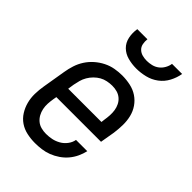

<svg xmlns="http://www.w3.org/2000/svg" viewBox="-220 -836 939 939"><g transform="rotate(45 250.0 -366.0)"><path d="M201 8Q172 8 144.5 2Q117 -4 95 -19Q73 -34 58.5 -57Q44 -80 37 -106.5Q30 -133 30.5 -161.5Q31 -190 36 -219L56 -339Q60 -364 68 -389Q76 -414 90.5 -436.5Q105 -459 125.5 -477Q146 -495 170 -507Q194 -519 219.5 -523.5Q245 -528 269 -528Q298 -528 326 -522Q354 -516 376.5 -501Q399 -486 414.5 -463.5Q430 -441 436.5 -414Q443 -387 442.5 -358.5Q442 -330 438 -301L425 -225H116L113 -208Q110 -190 109 -172.5Q108 -155 111.5 -138Q115 -121 123 -106.5Q131 -92 143.5 -81.5Q156 -71 172.5 -66.5Q189 -62 207 -62Q227 -62 246.5 -66Q266 -70 284.5 -80.5Q303 -91 316 -108.5Q329 -126 332 -145H410Q405 -123 395 -101.5Q385 -80 369.5 -61.5Q354 -43 333.5 -29Q313 -15 291 -6.5Q269 2 246 5Q223 8 201 8ZM358 -295 360 -312Q363 -330 364 -347.5Q365 -365 362.5 -381.5Q360 -398 352.5 -413Q345 -428 332.5 -438.5Q320 -449 304 -453.5Q288 -458 270 -458Q254 -458 236.5 -454.5Q219 -451 204 -442.5Q189 -434 176 -421Q163 -408 154 -392.5Q145 -377 140.5 -360.5Q136 -344 133 -328L128 -295ZM293 -600Q263 -600 235 -607.5Q207 -615 187.5 -634Q168 -653 162 -681.5Q156 -710 161 -740H231Q229 -724 232 -708Q235 -692 246 -681.5Q257 -671 272 -667Q287 -663 303 -663Q319 -663 336 -667Q353 -671 367 -681.5Q381 -692 390 -708Q399 -724 401 -740H471Q466 -710 451 -681.5Q436 -653 410.5 -634Q385 -615 354 -607.5Q323 -600 293 -600Z"/></g></svg>

Font: Iosevka Term Curly Oblique
Style: Regular
Weight: 400
Italic angle: -9°
Designer: Belleve Invis
Foundry: Belleve Invis
Version: Version 32.3.0